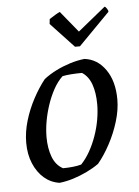

<svg xmlns="http://www.w3.org/2000/svg" viewBox="-50 -695 535 741"><g transform="rotate(-5 218.0 -325.0)"><path d="M151 6Q117 1 91.5 -21Q66 -43 51 -78.5Q36 -114 36 -159Q36 -201 49 -244.5Q62 -288 83.5 -328Q105 -368 129 -398Q151 -415 177 -428Q203 -441 231.5 -450Q260 -459 288 -462Q338 -456 369.5 -411Q401 -366 401 -295Q401 -255 387.5 -210.5Q374 -166 352 -125Q330 -84 305 -54Q284 -39 258 -26.5Q232 -14 205 -5.5Q178 3 151 6ZM169 -49Q188 -49 207 -51Q226 -53 240 -57Q259 -77 274 -103.5Q289 -130 300 -161Q311 -192 316.5 -223.5Q322 -255 322 -283Q322 -328 310.5 -360.5Q299 -393 274 -409Q252 -409 232 -407.5Q212 -406 198 -403Q178 -384 163 -356.5Q148 -329 137.5 -297.5Q127 -266 121.5 -234.5Q116 -203 116 -174Q116 -131 128.5 -97.5Q141 -64 169 -49ZM256 -512 166 -608 168 -627Q182 -636 192 -642Q202 -648 209 -651L276 -569L383 -656Q386 -656 391.5 -648Q397 -640 396 -635L275 -512Z"/></g></svg>

Font: Labrada
Style: Italic
Weight: 400
Italic angle: -7°
Designer: Mercedes Jáuregui
Foundry: Omnibus-Type Team
Version: Version 1.000